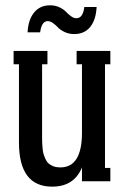

<svg xmlns="http://www.w3.org/2000/svg" viewBox="-20 -677 466 717"><path d="M158.2 -598.1Q135.3 -598.1 129.9 -556.2H83Q85.4 -603.5 107.4 -630.4Q129.4 -657.2 167 -657.2Q186.5 -657.2 202.1 -649.7Q217.8 -642.1 226.3 -633.1Q234.9 -624 245.1 -616.5Q255.4 -608.9 265.1 -608.9Q290 -608.9 294.9 -650.9H340.8Q338.4 -603 316.9 -576.4Q295.4 -549.8 256.8 -549.8Q237.3 -549.8 221.4 -557.4Q205.6 -564.9 197 -574Q188.5 -583 178.2 -590.6Q168 -598.1 158.2 -598.1ZM392.1 -486.8V-437H372.1V-49.8H392.1V0H286.1V-51.8Q256.8 20 174.8 20Q50.8 20 50.8 -145V-437H30.8V-486.8H157.2V-437H137.2V-166Q137.2 -152.8 137.5 -145.3Q137.7 -137.7 138.9 -124Q140.1 -110.4 142.6 -102.1Q145 -93.8 149.9 -83Q154.8 -72.3 161.9 -66.2Q168.9 -60.1 179.9 -55.9Q190.9 -51.8 205.1 -51.8Q286.1 -51.8 286.1 -181.2V-437H266.1V-486.8Z"/></svg>

Font: Margherita Semibold
Style: Regular
Weight: 600
Designer: James Puckett
Foundry: Dunwich Type Founders
Version: Version 1.008;hotconv 1.0.109;makeotfexe 2.5.65596